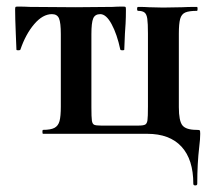

<svg xmlns="http://www.w3.org/2000/svg" viewBox="-20 -407 648 584"><path d="M428 0H111Q109 0 109 -6Q109 -12 111 -12Q134 -12 145.5 -18Q157 -24 161 -38.5Q165 -53 165 -83V-303Q165 -338 159.5 -351Q154 -364 138 -364Q110 -364 84 -333.5Q58 -303 42 -256Q41 -254 35.5 -254Q30 -254 30 -256L28 -305Q26 -353 26 -378Q26 -384 27 -385.5Q28 -387 34 -387Q55 -387 71 -386L209 -385L322 -386Q336 -387 354 -387Q361 -387 362 -385.5Q363 -384 363 -378Q363 -354 362 -335.5Q361 -317 360 -305L358 -256Q358 -254 352.5 -254Q347 -254 346 -256Q336 -303 319.5 -333.5Q303 -364 285 -364Q269 -364 263.5 -351Q258 -338 258 -303V-81Q258 -50 259.5 -40Q261 -30 266.5 -27.5Q272 -25 288 -25H400Q416 -25 421.5 -28Q427 -31 428.5 -41Q430 -51 430 -83V-305Q430 -336 428 -350Q426 -364 419.5 -369Q413 -374 400 -374Q397 -374 397 -380Q397 -386 400 -386Q421 -386 433 -385L476 -384L534 -385Q550 -386 579 -386Q581 -386 581 -380Q581 -374 579 -374Q555 -374 543.5 -369Q532 -364 528 -349.5Q524 -335 524 -305V-81Q524 -39 535 -25.5Q546 -12 578 -12Q586 -12 587.5 -10.5Q589 -9 589 0Q589 16 586 40Q580 90 580 152Q580 157 574 157Q568 157 568 152Q568 78 532 39Q496 0 428 0Z"/></svg>

Font: Cormorant Infant
Style: Bold
Weight: 700
Designer: Christian Thalmann (Catharsis Fonts)
Foundry: Catharsis Fonts
Version: Version 4.000